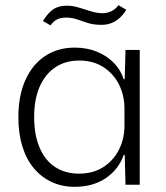

<svg xmlns="http://www.w3.org/2000/svg" viewBox="-20 -714 641 742"><path d="M268 8Q220 8 180 -10.5Q140 -29 111 -63.5Q82 -98 66.5 -148Q51 -198 51 -261Q51 -345 78.5 -405.5Q106 -466 155 -498Q204 -530 268 -530Q316 -530 354 -514.5Q392 -499 419 -472Q446 -445 458 -408H462L465 -521H520V0H465L462 -115H458Q439 -60 389.5 -26Q340 8 268 8ZM285 -43Q341 -43 380.5 -69Q420 -95 440.5 -137Q461 -179 461 -228V-295Q461 -344 440.5 -386Q420 -428 380.5 -454Q341 -480 286 -480Q233 -480 194 -454Q155 -428 133.5 -379.5Q112 -331 112 -261Q112 -193 133 -143.5Q154 -94 193 -68.5Q232 -43 285 -43ZM372 -618Q341 -618 318.5 -625.5Q296 -633 276.5 -639.5Q257 -646 235 -646Q215 -646 201.5 -639.5Q188 -633 175 -616L146 -633Q160 -655 173.5 -668Q187 -681 203 -686.5Q219 -692 239 -692Q261 -692 284 -685Q307 -678 330.5 -670.5Q354 -663 377 -663Q394 -663 410 -670.5Q426 -678 438 -694L468 -676Q455 -655 440 -642.5Q425 -630 408.5 -624Q392 -618 372 -618Z"/></svg>

Font: Mona Sans ExtraLight Light
Style: Regular
Weight: 300
Version: Version 2.000